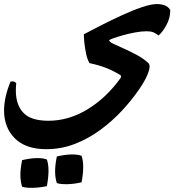

<svg xmlns="http://www.w3.org/2000/svg" viewBox="-60 -407 899 946"><path d="M721 -232Q708 -243 695 -248Q682 -253 662 -253Q637 -253 605 -247Q573 -241 544.5 -233Q516 -225 497 -218Q478 -211 478 -208Q478 -201 499 -191Q520 -181 551.5 -167Q583 -153 615.5 -135.5Q648 -118 671 -96Q677 -92 677 -78Q677 -64 665 -35.5Q653 -7 627 31Q591 84 542.5 136.5Q494 189 435 232.5Q376 276 309 302Q242 328 168 328Q67 328 13.5 275Q-40 222 -40 137Q-40 105 -32 69Q-24 33 -8 -5Q-5 -6 1 -6Q13 -6 20 3Q19 12 18.5 21.5Q18 31 18 39Q18 109 55 148.5Q92 188 179 188Q278 188 370.5 132Q463 76 533 -21Q540 -32 533 -37Q499 -58 463.5 -72Q428 -86 381 -96Q371 -112 365 -139Q359 -166 356 -193.5Q353 -221 353 -238Q390 -258 439.5 -283Q489 -308 541 -332Q593 -356 639 -371.5Q685 -387 713 -387Q733 -387 750.5 -381Q768 -375 779 -358Q779 -318 760 -283.5Q741 -249 721 -232ZM49 513Q41 489 40.5 458Q40 427 49 382Q87 373 119.5 372Q152 371 171 379Q187 424 171 510Q134 518 100 518.5Q66 519 49 513ZM220 495Q212 471 211.5 440Q211 409 220 364Q258 355 290.5 354Q323 353 342 361Q358 406 342 491Q305 500 271 500.5Q237 501 220 495Z"/></svg>

Font: Ruwudu
Style: Bold
Weight: 700
Designer: Becca Hirsbrunner Spalinger
Foundry: SIL International
Version: Version 3.000